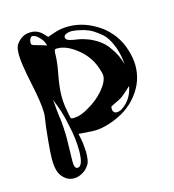

<svg xmlns="http://www.w3.org/2000/svg" viewBox="-95 -764 694 768"><g transform="rotate(-15 252.5 -380.5)"><path d="M425.8 -375C420.9 -348.6 410.2 -327.1 394.5 -310.5C378.9 -293.9 364.3 -286.1 351.6 -286.1C340.8 -286.1 335 -293 335 -305.7C335 -310.5 335.9 -313.5 336.9 -314.5C337.9 -315.4 345.7 -319.3 358.4 -325.2C370.1 -330.1 378.9 -335 385.7 -339.8C392.6 -344.7 405.3 -356.4 425.8 -375ZM117.2 -400.4C131.8 -366.2 144.5 -329.1 152.3 -287.1C162.1 -246.1 166 -210 166 -177.7C166 -135.7 158.2 -113.3 143.6 -112.3H142.6H141.6C132.8 -112.3 128.9 -123 128.9 -143.6C129.9 -196.3 130.9 -225.6 130.9 -232.4C130.9 -240.2 130.9 -248 130.9 -255.9C129.9 -264.6 129.9 -271.5 129.9 -277.3C129.9 -282.2 128.9 -291 127.9 -302.7C127 -314.5 126 -322.3 125 -327.1C124 -332 123 -342.8 121.1 -361.3C120.1 -379.9 118.2 -392.6 117.2 -400.4ZM186.5 -594.7C211.9 -594.7 238.3 -584 267.6 -560.5C294.9 -539.1 314.5 -512.7 325.2 -484.4C333 -463.9 336.9 -449.2 336.9 -442.4C336.9 -425.8 328.1 -407.2 309.6 -384.8C291 -363.3 268.6 -344.7 242.2 -330.1C218.8 -315.4 197.3 -308.6 176.8 -308.6C171.9 -308.6 168 -309.6 167 -311.5C166 -314.5 162.1 -332 157.2 -362.3C155.3 -377 154.3 -391.6 154.3 -404.3C154.3 -426.8 157.2 -456.1 164.1 -492.2C170.9 -527.3 173.8 -553.7 173.8 -570.3C173.8 -581.1 174.8 -587.9 175.8 -589.8C176.8 -593.8 180.7 -594.7 186.5 -594.7ZM256.8 -611.3C237.3 -614.3 227.5 -620.1 227.5 -629.9C227.5 -634.8 230.5 -638.7 236.3 -641.6C243.2 -644.5 251 -646.5 261.7 -646.5C276.4 -645.5 292 -642.6 309.6 -637.7C322.3 -633.8 335 -628.9 345.7 -622.1C356.4 -615.2 368.2 -606.4 380.9 -595.7C392.6 -584 402.3 -568.4 410.2 -550.8C418.9 -531.2 424.8 -510.7 428.7 -486.3C429.7 -475.6 430.7 -468.8 431.6 -463.9C422.9 -492.2 412.1 -515.6 398.4 -533.2C386.7 -552.7 371.1 -566.4 355.5 -577.1C337.9 -587.9 323.2 -595.7 308.6 -599.6C293.9 -605.5 277.3 -608.4 256.8 -611.3ZM103.5 -668C106.4 -668 109.4 -667 114.3 -665C119.1 -663.1 125 -658.2 130.9 -652.3C138.7 -644.5 143.6 -636.7 147.5 -627.9C149.4 -623 150.4 -619.1 151.4 -616.2C140.6 -620.1 131.8 -623 123 -625C114.3 -627.9 108.4 -628.9 103.5 -630.9C99.6 -630.9 96.7 -632.8 93.8 -634.8C90.8 -635.7 89.8 -638.7 89.8 -644.5C89.8 -649.4 90.8 -655.3 93.8 -660.2C96.7 -665 99.6 -668 103.5 -668ZM148.4 -665C135.7 -677.7 120.1 -684.6 101.6 -684.6H99.6C76.2 -684.6 56.6 -673.8 42 -653.3C35.2 -645.5 32.2 -630.9 32.2 -609.4C32.2 -586.9 38.1 -546.9 50.8 -486.3C63.5 -427.7 69.3 -385.7 69.3 -362.3C69.3 -353.5 69.3 -347.7 68.4 -344.7C67.4 -339.8 66.4 -326.2 62.5 -302.7C60.5 -279.3 57.6 -260.7 56.6 -246.1C53.7 -213.9 51.8 -189.5 51.8 -172.9C51.8 -148.4 54.7 -128.9 60.5 -115.2C66.4 -102.5 75.2 -91.8 86.9 -84C96.7 -78.1 106.4 -75.2 117.2 -75.2C129.9 -75.2 141.6 -78.1 154.3 -85.9C166 -91.8 174.8 -101.6 181.6 -112.3C188.5 -121.1 191.4 -138.7 191.4 -165C190.4 -186.5 188.5 -205.1 185.5 -219.7L180.7 -242.2L224.6 -239.3C231.4 -238.3 240.2 -238.3 250 -238.3C266.6 -238.3 287.1 -242.2 311.5 -250C361.3 -266.6 400.4 -292 428.7 -328.1C457 -363.3 471.7 -403.3 471.7 -447.3C471.7 -467.8 467.8 -490.2 460.9 -512.7C447.3 -558.6 419.9 -596.7 380.9 -625C339.8 -653.3 297.9 -668 252 -668C231.4 -668 210.9 -665 192.4 -658.2L164.1 -648.4Z"/></g></svg>

Font: Puffy Slushy
Style: Regular
Weight: 400
Designer: Intuisi Creative
Foundry: Intuisi Creative
Version: Version 001.000